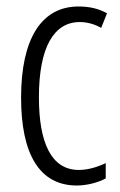

<svg xmlns="http://www.w3.org/2000/svg" viewBox="-20 -562 370 592"><path d="M217 10C245 10 281 2 306 -12V-59C278 -46 250 -38 223 -38C138 -38 100 -122 100 -262C100 -416 146 -494 226 -494C248 -494 271 -488 292 -476L310 -521C285 -535 257 -542 222 -542C107 -542 45 -441 45 -261C45 -88 101 10 217 10Z"/></svg>

Font: Noto Sans Gujarati UI ExtraCondensed Light
Style: Regular
Weight: 300
Width: 2
Designer: Jelle Bosma - Monotype Design Team, Universal Thirst
Foundry: Monotype Imaging Inc.
Version: Version 2.106